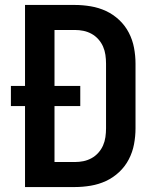

<svg xmlns="http://www.w3.org/2000/svg" viewBox="-20 -755 640 775"><path d="M81 0V-327H24V-408H81V-735H282Q314 -735 346.5 -729.5Q379 -724 408 -710.5Q437 -697 461 -674.5Q485 -652 500 -623Q515 -594 521 -562Q527 -530 527 -498V-237Q527 -205 521 -173Q515 -141 500 -112Q485 -83 461 -60.5Q437 -38 408 -24.5Q379 -11 346.5 -5.5Q314 0 282 0ZM200 -101H282Q300 -101 317 -104.5Q334 -108 349.5 -116.5Q365 -125 377 -138.5Q389 -152 396 -168Q403 -184 405.5 -201.5Q408 -219 408 -237V-498Q408 -516 405.5 -533.5Q403 -551 396 -567Q389 -583 377 -596.5Q365 -610 349.5 -618.5Q334 -627 317 -630.5Q300 -634 282 -634H200V-408H304V-327H200Z"/></svg>

Font: Iosevka Fixed Extended
Style: Bold
Weight: 700
Width: 7
Monospace: yes
Designer: Belleve Invis
Foundry: Belleve Invis
Version: Version 24.1.1; ttfautohint (v1.8.4)